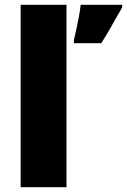

<svg xmlns="http://www.w3.org/2000/svg" viewBox="-20 -780 529 800"><path d="M66 0V-760H257V0ZM489 -749Q475 -725 462 -702Q449 -679 435 -654.5Q421 -630 402 -600H288V-614Q293 -634 298.5 -659.5Q304 -685 309 -712Q314 -739 316 -760H489Z"/></svg>

Font: Noto Sans Symbols Black
Style: Regular
Weight: 900
Version: Version 2.002